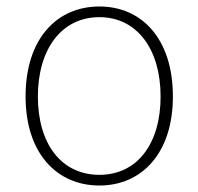

<svg xmlns="http://www.w3.org/2000/svg" viewBox="-20 -560 613 593"><path d="M287 13C417 13 514 -86 514 -262C514 -441 417 -540 287 -540C156 -540 59 -441 59 -262C59 -86 156 13 287 13ZM287 -20C170 -20 97 -115 97 -262C97 -408 170 -507 287 -507C403 -507 476 -408 476 -262C476 -115 403 -20 287 -20Z"/></svg>

Font: Genne Gothic ExtraLight
Style: Regular
Weight: 250
Designer: Ryoko NISHIZUKA (kana & ideographs); Paul D. Hunt (Latin, Greek & Cyrillic); Wenlong ZHANG (bopomofo); Sandoll Communica
Foundry: Adobe Systems Incorporated
Version: Version 1.004;PS 1.004;hotconv 16.6.51;makeotf.lib2.5.65220